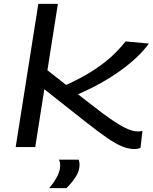

<svg xmlns="http://www.w3.org/2000/svg" viewBox="-20 -760 792 992"><path d="M61 0 178 -740H279L225 -397L322 -321Q400 -357 454.5 -391.5Q509 -426 550.5 -463Q592 -500 629 -546L749 -535Q699 -465 603.5 -396Q508 -327 383 -273L446 -224Q517 -168 563.5 -137Q610 -106 639.5 -93.5Q669 -81 692 -81Q698 -81 704 -81.5Q710 -82 716 -84L706 4Q691 10 674 10Q643 10 609.5 -4Q576 -18 530.5 -49.5Q485 -81 419 -133L209 -299L162 0ZM284 65H387Q391 80 391 91Q391 123 371 154Q351 185 323 212H234Q259 183 275 152.5Q291 122 291 94Q291 76 284 65Z"/></svg>

Font: Georama ExtraExtended
Style: Italic
Weight: 400
Width: 8
Italic angle: -9°
Designer: Jean-Baptiste Levee
Foundry: Production Type
Version: Version 1.000